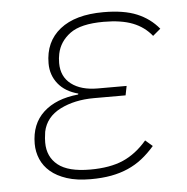

<svg xmlns="http://www.w3.org/2000/svg" viewBox="-44 -563 601 618"><g transform="rotate(-5 256.5 -254.0)"><path d="M433 -77Q413 -54 392 -37.5Q371 -21 346 -10Q321 1 291.5 6.5Q262 12 225 12Q180 12 148 1.5Q116 -9 95.5 -26.5Q75 -44 65 -67.5Q55 -91 55 -117Q55 -181 95.5 -218.5Q136 -256 208 -263L209 -266Q167 -277 144.5 -305Q122 -333 122 -371Q122 -441 171.5 -480.5Q221 -520 312 -520Q378 -520 420 -502.5Q462 -485 490 -451L465 -430Q441 -460 404 -474.5Q367 -489 310 -489Q236 -489 201.5 -463.5Q167 -438 159 -399Q156 -385 156 -369Q156 -325 187.5 -301Q219 -277 273 -277H366L360 -247H258Q195 -247 148.5 -223.5Q102 -200 92 -153Q90 -140 89.5 -132Q89 -124 89 -118Q89 -72 122 -45.5Q155 -19 226 -19Q290 -19 332.5 -37.5Q375 -56 410 -97Z"/></g></svg>

Font: IBM Plex Sans ExtLt
Style: Italic
Weight: 200
Italic angle: -11°
Designer: Mike Abbink, Paul van der Laan, Pieter van Rosmalen
Foundry: Bold Monday
Version: Version 3.005